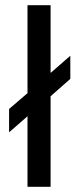

<svg xmlns="http://www.w3.org/2000/svg" viewBox="-20 -720 309 740"><path d="M15 -300 86 -361V-700H175V-439L251 -505V-416L175 -349V0H86V-272L15 -210Z"/></svg>

Font: Tilda Sans Medium
Style: Regular
Weight: 500
Designer: ParaType Ltd
Foundry: ParaType Ltd
Version: Version 1.009